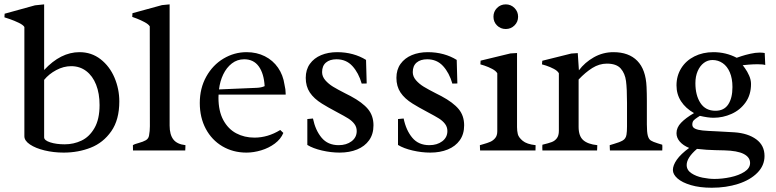

<svg xmlns="http://www.w3.org/2000/svg" viewBox="-35 -692 3567 883"><path d="M-14.6 -612.3 -13.7 -628.9 126 -667.5 168 -671.9V-370.1Q244.1 -452.1 330.6 -452.1Q385.7 -452.1 427.5 -419.7Q469.2 -387.2 491.5 -335Q513.7 -282.7 513.7 -225.6Q513.7 -141.1 476.8 -88.4Q439.9 -35.6 382.3 -12.9Q324.7 9.8 257.8 9.8Q211.9 9.8 170.2 -0.2Q128.4 -10.3 102.8 -27.6Q77.1 -44.9 77.1 -65.4V-567.9Q71.3 -577.6 50.8 -587.4Q30.3 -597.2 10.7 -604Q-8.8 -610.8 -14.6 -612.3ZM262.7 -28.3Q303.7 -28.3 339.8 -45.4Q376 -62.5 399.4 -103Q422.9 -143.6 422.9 -209Q422.9 -262.2 407 -302.5Q391.1 -342.8 361.6 -365.2Q332 -387.7 292.5 -387.7Q257.3 -387.7 223.6 -369.6Q189.9 -351.6 168 -324.7V-60.5Q168 -46.4 195.8 -37.4Q223.6 -28.3 262.7 -28.3Z M745.1 -114.3Q745.1 -73.2 762 -51Q778.8 -28.8 817.9 -24.4Q817.9 -17.1 817.4 -9.8Q816.9 -2.4 816.9 0H576.7L576.2 -24.4Q580.6 -27.3 587.6 -29.8Q594.7 -32.2 602.1 -34.2Q623.5 -40 635.7 -47.1Q647.9 -54.2 650.4 -68.4Q654.3 -89.4 654.3 -111.3L653.8 -570.8Q647.9 -580.6 630.1 -590.1Q612.3 -599.6 595.2 -606.2Q578.1 -612.8 573.2 -614.3L574.2 -631.3L710 -668.5L745.1 -671.9Z M969.7 -242.7Q969.7 -181.2 991.9 -139.9Q1014.2 -98.6 1051.5 -78.9Q1088.9 -59.1 1135.3 -59.1Q1196.8 -59.1 1253.9 -94.2L1268.1 -80.6Q1256.3 -52.2 1228.8 -31.7Q1201.2 -11.2 1166.3 -0.7Q1131.3 9.8 1098.6 9.8Q1037.1 9.8 988 -19Q939 -47.9 911.4 -99.6Q883.8 -151.4 883.8 -218.3Q883.8 -286.1 913.6 -339.6Q943.4 -393.1 992.9 -422.6Q1042.5 -452.1 1099.1 -452.1Q1145.5 -452.1 1182.9 -433.3Q1220.2 -414.6 1243.7 -380.6Q1267.1 -346.7 1273.4 -302.7Q1278.8 -280.3 1278.8 -261.2V-256.8H970.2Q969.7 -252 969.7 -242.7ZM1182.1 -295.9Q1178.7 -354 1155 -386.7Q1131.3 -419.4 1087.9 -419.4Q1056.2 -419.4 1031.5 -400.4Q1006.8 -381.3 991.7 -349.9Q976.6 -318.4 972.2 -280.8L1146 -288.1Q1167.5 -289.1 1182.1 -295.9Z M1628.4 -307.6Q1614.3 -356.9 1585.7 -388.2Q1557.1 -419.4 1512.7 -419.4Q1481.9 -419.4 1464.1 -404.3Q1446.3 -389.2 1446.3 -360.4Q1446.3 -340.3 1460.9 -323.2Q1475.6 -306.2 1496.8 -293.2Q1518.1 -280.3 1552.7 -262.7Q1561 -258.8 1577.6 -250Q1632.3 -220.7 1657.5 -190.2Q1682.6 -159.7 1682.6 -115.7Q1682.6 -75.2 1662.6 -47.1Q1642.6 -19 1607.4 -4.6Q1572.3 9.8 1526.9 9.8Q1486.8 9.8 1445.8 0.2Q1404.8 -9.3 1378.4 -25.4V-144.5Q1397.5 -147 1404.3 -147Q1415.5 -92.8 1444.1 -58.6Q1472.7 -24.4 1522.5 -24.4Q1558.1 -24.4 1581.8 -42.2Q1605.5 -60.1 1605.5 -89.4Q1605.5 -107.9 1594.7 -122.1Q1584 -136.2 1566.9 -147Q1549.8 -157.7 1515.6 -175.8Q1469.7 -200.2 1445.8 -215.3Q1408.7 -238.3 1389.9 -266.6Q1371.1 -294.9 1371.1 -334Q1371.1 -371.6 1390.1 -398.2Q1409.2 -424.8 1441.9 -438.5Q1474.6 -452.1 1515.6 -452.1Q1553.2 -452.1 1587.2 -442.9Q1621.1 -433.6 1648.4 -416.5L1651.4 -308.1Q1644.5 -307.6 1628.4 -307.6Z M2045.4 -307.6Q2031.2 -356.9 2002.7 -388.2Q1974.1 -419.4 1929.7 -419.4Q1898.9 -419.4 1881.1 -404.3Q1863.3 -389.2 1863.3 -360.4Q1863.3 -340.3 1877.9 -323.2Q1892.6 -306.2 1913.8 -293.2Q1935.1 -280.3 1969.7 -262.7Q1978 -258.8 1994.6 -250Q2049.3 -220.7 2074.5 -190.2Q2099.6 -159.7 2099.6 -115.7Q2099.6 -75.2 2079.6 -47.1Q2059.6 -19 2024.4 -4.6Q1989.3 9.8 1943.8 9.8Q1903.8 9.8 1862.8 0.2Q1821.8 -9.3 1795.4 -25.4V-144.5Q1814.5 -147 1821.3 -147Q1832.5 -92.8 1861.1 -58.6Q1889.6 -24.4 1939.5 -24.4Q1975.1 -24.4 1998.8 -42.2Q2022.5 -60.1 2022.5 -89.4Q2022.5 -107.9 2011.7 -122.1Q2001 -136.2 1983.9 -147Q1966.8 -157.7 1932.6 -175.8Q1886.7 -200.2 1862.8 -215.3Q1825.7 -238.3 1806.9 -266.6Q1788.1 -294.9 1788.1 -334Q1788.1 -371.6 1807.1 -398.2Q1826.2 -424.8 1858.9 -438.5Q1891.6 -452.1 1932.6 -452.1Q1970.2 -452.1 2004.2 -442.9Q2038.1 -433.6 2065.4 -416.5L2068.4 -308.1Q2061.5 -307.6 2045.4 -307.6Z M2347.7 -615.2Q2347.7 -591.3 2331.1 -575Q2314.5 -558.6 2291 -558.6Q2267.1 -558.6 2250.7 -575Q2234.4 -591.3 2234.4 -615.2Q2234.4 -638.7 2250.7 -655.3Q2267.1 -671.9 2291 -671.9Q2314.5 -671.9 2331.1 -655.3Q2347.7 -638.7 2347.7 -615.2ZM2174.3 -396 2175.3 -413.1 2312.5 -446.3 2342.8 -448.2V-107.4Q2342.8 -90.3 2346.4 -75.2Q2350.1 -60.1 2368.9 -44.4Q2387.7 -28.8 2428.2 -24.4Q2428.2 -8.3 2427.7 0H2172.9Q2171.9 -8.8 2171.9 -24.4L2185.5 -28.3Q2207 -34.2 2220.2 -40Q2233.4 -45.9 2242.7 -57.4Q2252 -68.8 2252 -88.4V-355Q2245.6 -366.2 2228.3 -375.2Q2210.9 -384.3 2192.6 -390.4Q2174.3 -396.5 2174.3 -396Z M2711.9 -24.4Q2711.9 -17.1 2711.4 -9.8Q2710.9 -2.4 2710.9 0H2459.5L2459 -15.6Q2459 -23.4 2459.5 -26.4Q2487.8 -33.2 2502.2 -38.6Q2516.6 -43.9 2525.9 -56.2Q2535.2 -68.4 2535.2 -90.3V-355Q2529.3 -366.2 2512.2 -375.2Q2495.1 -384.3 2476.3 -390.4Q2457.5 -396.5 2457.5 -396L2459 -412.6L2592.3 -445.8L2622.1 -447.8L2627.4 -368.7Q2654.3 -404.8 2696 -428.5Q2737.8 -452.1 2786.1 -452.1Q2856.9 -452.1 2896 -412.1Q2935.1 -372.1 2938.5 -292.5Q2939.9 -261.2 2939.9 -228.5V-119.6Q2939.9 -84 2944.3 -67.9Q2948.7 -51.8 2958.3 -45.7Q2967.8 -39.6 2990.2 -32.7L3010.7 -26.4Q3011.2 -23.4 3011.2 -15.6L3010.7 0H2770Q2770 -2.9 2769.5 -10Q2769 -17.1 2769 -24.4Q2772.5 -25.9 2788.6 -30.3Q2814.5 -37.6 2828.9 -45.9Q2843.3 -54.2 2846.2 -72.8Q2848.6 -86.9 2848.6 -110.4V-219.2Q2848.6 -284.2 2844 -319.3Q2839.4 -354.5 2819.6 -377Q2799.8 -399.4 2755.9 -399.4Q2721.2 -399.4 2689.2 -379.4Q2657.2 -359.4 2626 -326.2V-108.4Q2626 -66.4 2647.2 -47.6Q2668.5 -28.8 2711.9 -24.4Z M3449.2 -396.5Q3429.7 -396.5 3408.2 -394.8Q3386.7 -393.1 3380.4 -392.1Q3380.4 -393.1 3391.1 -378.2Q3401.9 -363.3 3410.4 -344Q3418.9 -324.7 3418.9 -305.7Q3418.9 -256.3 3394 -221.2Q3369.1 -186 3329.3 -168.2Q3289.6 -150.4 3246.1 -150.4Q3221.7 -150.4 3183.6 -159.2Q3182.1 -158.2 3172.4 -151.9Q3160.2 -144 3154.5 -137.5Q3148.9 -130.9 3148.9 -118.7Q3148.9 -106.4 3161.6 -100.3Q3174.3 -94.2 3195.8 -92Q3217.3 -89.8 3264.2 -87.9Q3299.3 -86.4 3342.8 -83.5Q3404.8 -79.1 3442.9 -51.3Q3481 -23.4 3481 25.4Q3481 69.3 3448.2 102.5Q3415.5 135.7 3360.1 153.6Q3304.7 171.4 3238.3 171.4Q3183.1 171.4 3142.6 159.4Q3102.1 147.5 3080.8 128.7Q3059.6 109.9 3059.6 89.8Q3059.6 68.4 3077.6 42.5Q3095.7 16.6 3134.3 -11.7Q3106.9 -22.9 3091.6 -40.5Q3076.2 -58.1 3076.2 -79.6Q3076.2 -105.5 3097.2 -127.4Q3118.2 -149.4 3156.7 -171.9Q3118.2 -193.8 3097.2 -226.1Q3076.2 -258.3 3076.2 -299.3Q3076.2 -343.3 3097.9 -378.2Q3119.6 -413.1 3158.4 -432.6Q3197.3 -452.1 3245.6 -452.1Q3303.7 -452.1 3353 -426.3Q3357.9 -428.2 3375 -433.8Q3392.1 -439.5 3415.8 -444.8Q3439.5 -450.2 3459 -450.2Q3465.8 -450.2 3472.9 -449.5Q3480 -448.7 3481.9 -448.2L3484.4 -393.1Q3473.6 -396.5 3449.2 -396.5ZM3255.4 -182.6Q3294.9 -182.6 3314.2 -211.9Q3333.5 -241.2 3333.5 -291.5Q3333.5 -331.1 3321.5 -359.1Q3309.6 -387.2 3288.6 -401.6Q3267.6 -416 3241.7 -416Q3219.7 -416 3201.9 -402.6Q3184.1 -389.2 3173.6 -365Q3163.1 -340.8 3163.1 -309.6Q3163.1 -253.9 3186.3 -218.3Q3209.5 -182.6 3255.4 -182.6ZM3170.4 -7.3Q3123 33.2 3123 66.9Q3123 90.3 3144.8 104.7Q3166.5 119.1 3196 125Q3225.6 130.9 3251 130.9Q3286.6 130.9 3324.7 122.8Q3362.8 114.7 3388.7 98.1Q3414.6 81.5 3414.6 57.6Q3414.6 31.2 3385.5 16.1Q3356.4 1 3295.9 -0.5L3254.4 -1.5Q3217.3 -2 3170.4 -7.3Z"/></svg>

Font: Radley
Style: Regular
Weight: 400
Designer: Vernon Adams
Foundry: Vernon Adams
Version: Version 1.003; ttfautohint (v1.6)